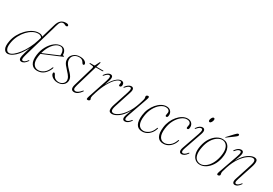

<svg xmlns="http://www.w3.org/2000/svg" viewBox="32 -1604 3551 2495"><g transform="rotate(30 1808.0 -357.0)"><path d="M368.5 -49.5Q329 7.5 289 7.5Q251.5 7.5 251.5 -33Q251.5 -44 255.2 -62.5Q259 -81 268.5 -114.5Q278 -148 296.5 -205Q240 -95.5 182.5 -44Q125 7.5 78.5 7.5Q42 7.5 22.8 -29.8Q3.5 -67 19 -148Q29 -202.5 57 -253.5Q85 -304.5 124.2 -344.8Q163.5 -385 208.5 -409Q253.5 -433 298.5 -433Q323 -433 337.5 -426.5Q352 -420 359.5 -410L421 -618.5Q436 -671 464.8 -696.2Q493.5 -721.5 542 -721.5Q560.5 -721.5 570 -715.8Q579.5 -710 579.5 -701.5Q579.5 -695 575.2 -690Q571 -685 561 -685Q546 -685 535.5 -692.8Q525 -700.5 506.5 -700.5Q489.5 -700.5 474.5 -686Q459.5 -671.5 453.5 -647Q446 -627.5 442 -610.8Q438 -594 431.5 -571.5L293.5 -101.5Q279 -52 280.5 -32Q282 -12 300 -12Q311 -12 325 -20.5Q339 -29 359 -55.5Q364 -63 369.5 -59.5Q373.5 -56.5 368.5 -49.5ZM45 -147.5Q31.5 -79.5 46 -44.8Q60.5 -10 92.5 -10Q118.5 -10 152.5 -36.5Q186.5 -63 222.2 -109.5Q258 -156 289.2 -217.2Q320.5 -278.5 341 -347.5L353.5 -390Q346.5 -403 333.2 -411.2Q320 -419.5 296.5 -419.5Q257.5 -419.5 217.5 -398Q177.5 -376.5 142.2 -338.8Q107 -301 81.2 -251.8Q55.5 -202.5 45 -147.5Z M686.5 -121.5Q666.5 -66.5 625 -29.5Q583.5 7.5 521 7.5Q461 7.5 432.5 -38.2Q404 -84 415.5 -169Q425 -242.5 458.5 -302.2Q492 -362 538 -397.2Q584 -432.5 631.5 -432.5Q671 -432.5 691.2 -405.8Q711.5 -379 711.5 -340.5Q711.5 -330.5 722 -334.5Q730.5 -337.5 733.5 -332Q736 -326 726 -321Q708.5 -313 671.8 -297.5Q635 -282 591.8 -263.8Q548.5 -245.5 510 -229.5Q471.5 -213.5 451 -205Q446.5 -185 443.5 -164Q432.5 -86 457.8 -46.5Q483 -7 530 -7Q570.5 -7 610.2 -35.5Q650 -64 675 -128Q678.5 -136.5 683.5 -136.5Q692 -136.5 686.5 -121.5ZM628 -420Q594 -420.5 560.2 -395.8Q526.5 -371 498.8 -326Q471 -281 454.5 -219.5Q474 -227.5 504.8 -240.5Q535.5 -253.5 569.8 -268Q604 -282.5 634.8 -295.5Q665.5 -308.5 685.5 -317.5Q686.5 -324.5 686.5 -338Q686.5 -374 671 -397.2Q655.5 -420.5 628 -420Z M834 -5.5Q874.5 -5.5 899.2 -27.5Q924 -49.5 924 -80Q924 -101 910.8 -125.2Q897.5 -149.5 856 -193.5Q827 -224 811.5 -244.8Q796 -265.5 790.5 -282.8Q785 -300 785 -320.5Q785 -367 822.8 -399.8Q860.5 -432.5 917.5 -432.5Q965.5 -432.5 991.2 -414.8Q1017 -397 1017 -377Q1017 -361.5 1002.5 -361.5Q996.5 -361.5 991.2 -365.5Q986 -369.5 980 -381Q960 -420 913 -420Q867 -420 838 -394.8Q809 -369.5 809 -331Q809 -315 813.5 -298.8Q818 -282.5 832.5 -261.5Q847 -240.5 876.5 -210Q905.5 -181 920.5 -161Q935.5 -141 941 -125.2Q946.5 -109.5 946.5 -92Q946.5 -49 913.8 -20.8Q881 7.5 827 7.5Q796.5 7.5 771.2 -4Q746 -15.5 731 -33Q716 -50.5 716 -68.5Q716 -84.5 729 -84.5Q734 -84.5 739 -80.2Q744 -76 749 -65Q763.5 -33 785.8 -19.2Q808 -5.5 834 -5.5Z M1119 -407.5 1073 -413.5Q1065 -414.5 1065 -419.5Q1065 -425 1073.5 -425H1128Q1137.5 -425 1140.5 -431.5L1171 -493Q1174.5 -501 1179 -501Q1184.5 -501 1184.5 -494.5Q1184.5 -490 1181 -478L1165.5 -425H1266Q1271.5 -425 1271.5 -421Q1271.5 -413 1256 -413H1162L1066 -87.5Q1053.5 -45.5 1060 -28.8Q1066.5 -12 1088 -12Q1122 -12 1167.5 -66Q1175 -75 1179.5 -72Q1184 -69 1177.5 -59.5Q1155 -28 1130 -10.2Q1105 7.5 1078.5 7.5Q1013 7.5 1039 -81.5L1124.5 -372Q1130.5 -391.5 1129.2 -398.8Q1128 -406 1119 -407.5Z M1293 -365.5Q1288.5 -368.5 1293 -375.5Q1312 -402.5 1333 -417.5Q1354 -432.5 1374 -432.5Q1409 -432.5 1409 -396Q1409 -381.5 1402.2 -357.5Q1395.5 -333.5 1374 -274.5Q1412.5 -350.5 1455.5 -391.5Q1498.5 -432.5 1534.5 -432.5Q1579 -432.5 1579 -388Q1579 -373 1572 -363.8Q1565 -354.5 1554.5 -354.5Q1540 -354.5 1540 -369Q1540 -377 1542 -383.5Q1544 -390 1544 -399Q1544 -418 1525 -418Q1498.5 -418 1463 -384.2Q1427.5 -350.5 1390.5 -284.8Q1353.5 -219 1323 -123.5Q1312.5 -90 1308.2 -74Q1304 -58 1304 -46Q1304 -32.5 1308 -27.5Q1312 -22.5 1312 -15Q1312 -5.5 1302.2 1Q1292.5 7.5 1279.5 7.5Q1266 7.5 1265.5 -4.5Q1265 -16.5 1275.5 -48L1369 -329.5Q1384.5 -377.5 1382.2 -395.5Q1380 -413.5 1363.5 -413.5Q1352.5 -413.5 1338.5 -404Q1324.5 -394.5 1303 -369.5Q1297 -362.5 1293 -365.5Z M1922 -59.5Q1926 -55.5 1921 -48Q1882.5 7.5 1838.5 7.5Q1803.5 7.5 1803 -29Q1803 -48 1814.5 -81Q1826 -114 1844 -160.5Q1794.5 -70 1740 -31.2Q1685.5 7.5 1646 7.5Q1602.5 7.5 1597.8 -25.5Q1593 -58.5 1612 -114.5L1685 -337.5Q1699 -381 1696 -397.2Q1693 -413.5 1677.5 -413.5Q1665.5 -413.5 1651.2 -404.8Q1637 -396 1617 -372.5Q1608.5 -363 1604.5 -366Q1600 -368.5 1605.5 -377.5Q1623.5 -403.5 1645.2 -418Q1667 -432.5 1687.5 -432.5Q1711.5 -432.5 1719.5 -413Q1727.5 -393.5 1715 -354.5L1635 -108Q1617 -51.5 1625 -31.2Q1633 -11 1659 -11Q1687.5 -11 1730 -41.2Q1772.5 -71.5 1816 -133.8Q1859.5 -196 1890.5 -292Q1906.5 -341 1910.5 -357.2Q1914.5 -373.5 1914.5 -382Q1914.5 -391 1912.2 -396.8Q1910 -402.5 1910 -410.5Q1910 -419.5 1918.8 -426Q1927.5 -432.5 1939 -432.5Q1951.5 -432.5 1953 -421.8Q1954.5 -411 1945 -384.5L1843.5 -96Q1826.5 -48 1829.2 -30Q1832 -12 1849 -12Q1861 -12 1875.5 -20.5Q1890 -29 1911 -54.5Q1918 -63 1922 -59.5Z M2211 -421Q2172.5 -421 2132.2 -390.5Q2092 -360 2061.5 -305Q2031 -250 2021.5 -177.5Q2010.5 -93.5 2034 -50.5Q2057.5 -7.5 2108 -7.5Q2144 -7.5 2183.5 -35.5Q2223 -63.5 2245.5 -126.5Q2249 -135.5 2253.5 -135.5Q2262 -135.5 2256.5 -120.5Q2239 -63.5 2196 -27.5Q2153 8.5 2099 8.5Q2036 8.5 2009.5 -38.8Q1983 -86 1994 -176Q2000 -228 2020.8 -274.8Q2041.5 -321.5 2072.2 -357.5Q2103 -393.5 2139.5 -414.2Q2176 -435 2214 -435Q2253 -435 2275.5 -412.5Q2298 -390 2298 -356Q2298 -315 2276.5 -315Q2262 -315 2262 -331.5Q2262 -341 2265.5 -352.2Q2269 -363.5 2269 -375.5Q2269 -395.5 2253.5 -408.2Q2238 -421 2211 -421Z M2527.5 -421Q2489 -421 2448.8 -390.5Q2408.5 -360 2378 -305Q2347.5 -250 2338 -177.5Q2327 -93.5 2350.5 -50.5Q2374 -7.5 2424.5 -7.5Q2460.5 -7.5 2500 -35.5Q2539.5 -63.5 2562 -126.5Q2565.5 -135.5 2570 -135.5Q2578.5 -135.5 2573 -120.5Q2555.5 -63.5 2512.5 -27.5Q2469.5 8.5 2415.5 8.5Q2352.5 8.5 2326 -38.8Q2299.5 -86 2310.5 -176Q2316.5 -228 2337.2 -274.8Q2358 -321.5 2388.8 -357.5Q2419.5 -393.5 2456 -414.2Q2492.5 -435 2530.5 -435Q2569.5 -435 2592 -412.5Q2614.5 -390 2614.5 -356Q2614.5 -315 2593 -315Q2578.5 -315 2578.5 -331.5Q2578.5 -341 2582 -352.2Q2585.5 -363.5 2585.5 -375.5Q2585.5 -395.5 2570 -408.2Q2554.5 -421 2527.5 -421Z M2799.5 -536Q2782 -536 2782 -556.5Q2782 -566 2787 -579.2Q2792 -592.5 2800.2 -602.8Q2808.5 -613 2818 -613Q2835 -613 2835 -592.5Q2835 -576 2824 -556Q2813 -536 2799.5 -536ZM2691 -85Q2677 -45.5 2680.5 -28.8Q2684 -12 2700 -12Q2711 -12 2726 -20.5Q2741 -29 2761 -54Q2767 -62 2772 -59Q2776 -55.5 2770.5 -47Q2750.5 -18.5 2729.8 -5.5Q2709 7.5 2690 7.5Q2666.5 7.5 2657.5 -12.5Q2648.5 -32.5 2662.5 -73.5L2752.5 -331.5Q2768 -376.5 2765.2 -395Q2762.5 -413.5 2745.5 -413.5Q2733 -413.5 2719 -404.2Q2705 -395 2684.5 -370.5Q2678.5 -363 2674 -366Q2669 -369.5 2675 -377.5Q2713.5 -432.5 2756 -432.5Q2779.5 -432.5 2788.5 -412.2Q2797.5 -392 2782.5 -348.5Z M3065 -431.5Q3131 -429.5 3161.2 -369.2Q3191.5 -309 3171.5 -211.5Q3157 -143 3124.2 -94Q3091.5 -45 3049.2 -18.8Q3007 7.5 2963 7.5Q2921.5 7.5 2890.8 -17.2Q2860 -42 2848 -90.2Q2836 -138.5 2850 -208Q2864.5 -279 2898 -329.8Q2931.5 -380.5 2975.5 -407Q3019.5 -433.5 3065 -431.5ZM2967 -5.5Q3003 -5.5 3038.8 -30.8Q3074.5 -56 3102.5 -102.8Q3130.5 -149.5 3144.5 -214Q3159 -283.5 3150.5 -328.2Q3142 -373 3118 -395.2Q3094 -417.5 3062 -419Q3025.5 -420.5 2987.8 -395.5Q2950 -370.5 2920 -322Q2890 -273.5 2876.5 -205.5Q2862 -133.5 2871.2 -89.5Q2880.5 -45.5 2906.2 -25.5Q2932 -5.5 2967 -5.5ZM3157 -560Q3172 -575.5 3182 -584.2Q3192 -593 3202.5 -592Q3210 -591 3212.8 -585.5Q3215.5 -580 3213 -573Q3210 -564.5 3200.8 -556.5Q3191.5 -548.5 3179.5 -539.5L3081 -467Q3076 -463 3073.5 -466Q3071 -468.5 3077 -474Z M3252.5 -366Q3247.5 -369 3253.5 -378Q3292 -432.5 3336.5 -432.5Q3371.5 -432.5 3371.5 -395.5Q3371.5 -377 3360 -344Q3348.5 -311 3330.5 -264Q3380 -355 3435.5 -393.8Q3491 -432.5 3531.5 -432.5Q3574.5 -432.5 3579.2 -399.8Q3584 -367 3565.5 -310.5L3492.5 -88Q3478 -44.5 3481 -28.2Q3484 -12 3499.5 -12Q3510 -12 3524.2 -20.5Q3538.5 -29 3559 -55Q3565 -62.5 3569 -59.5Q3573.5 -55.5 3568.5 -49Q3546.5 -18.5 3527.5 -5.5Q3508.5 7.5 3489.5 7.5Q3465.5 7.5 3457.5 -12Q3449.5 -31.5 3462.5 -71L3542 -317.5Q3560 -373.5 3552 -394Q3544 -414.5 3518.5 -414.5Q3489.5 -414.5 3446.2 -384.2Q3403 -354 3359.2 -291.8Q3315.5 -229.5 3284 -133.5Q3268 -84 3264.2 -67.8Q3260.5 -51.5 3260.5 -43.5Q3260.5 -34.5 3262.8 -28.5Q3265 -22.5 3265 -14.5Q3265 -5.5 3256 1Q3247 7.5 3236 7.5Q3223 7.5 3221.5 -3.2Q3220 -14 3229.5 -40.5L3331 -329.5Q3348 -377.5 3345.2 -395.5Q3342.5 -413.5 3325.5 -413.5Q3312 -413.5 3297.2 -403.8Q3282.5 -394 3264.5 -371.5Q3257.5 -362.5 3252.5 -366Z"/></g></svg>

Font: Fraunces 144pt Soft Thin
Style: Italic
Weight: 100
Italic angle: -16°
Version: Version 1.000;[0bf87f6ff]